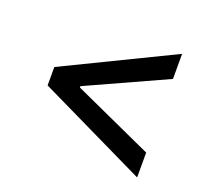

<svg xmlns="http://www.w3.org/2000/svg" viewBox="-97 -678 861 784"><g transform="rotate(20 333.0 -286.5)"><path d="M569 -555V-446L224 -289V-283L569 -126V-18L97 -246V-326Z"/></g></svg>

Font: Sinter Medium
Style: Regular
Weight: 500
Foundry: Adobe & rsms
Version: Version 1.000